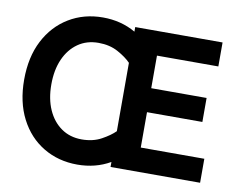

<svg xmlns="http://www.w3.org/2000/svg" viewBox="-79 -824 1167 946"><g transform="rotate(10 504.0 -351.0)"><path d="M363 17Q268 17 193 -28Q118 -73 75.5 -155.5Q33 -238 33 -350Q33 -463 75.5 -545.5Q118 -628 193 -673.5Q268 -719 363 -719Q454 -719 527 -677V-700H964V-580H657V-417H934V-297H657V-120H975V0H527V-25Q454 17 363 17ZM527 -179V-521Q503 -546 461 -569Q419 -592 363 -592Q304 -592 260.5 -561.5Q217 -531 193 -477Q169 -423 169 -350Q169 -278 193 -224Q217 -170 260.5 -139.5Q304 -109 363 -109Q419 -109 461 -132Q503 -155 527 -179Z"/></g></svg>

Font: Zen Kaku Gothic New Black
Style: Regular
Weight: 900
Designer: Yoshimichi Ohira
Foundry: Positype
Version: Version 1.001